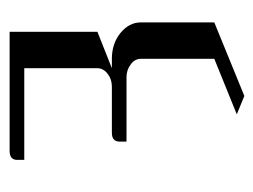

<svg xmlns="http://www.w3.org/2000/svg" viewBox="-86 -266 540 409"><g transform="rotate(-90 184.5 -62.0)"><path d="M47.9 -280.8V-295.9Q47.9 -312 66.9 -312H320.8V-125L243.2 -94.2H263.2Q295.4 -94.2 317.9 -76.2Q340.8 -57.6 340.8 -32.2V124L184.1 188L145 171.9L263.2 124V-32.2Q263.2 -45.9 251 -54.2Q239.3 -63 224.1 -63H86.9V-78.1Q86.9 -94.2 106 -94.2H204.1Q219.7 -94.2 231 -103Q243.2 -112.3 243.2 -125V-280.8Z"/></g></svg>

Font: Hhenum
Style: Regular
Weight: 400
Designer: T. Christopher White
Version: Version 1.0